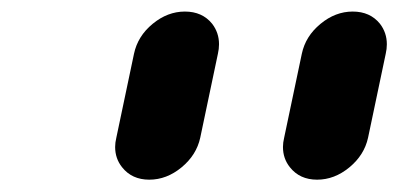

<svg xmlns="http://www.w3.org/2000/svg" viewBox="-20 -728 673 324"><path d="M292 -708.5Q321.3 -708.5 337.9 -688Q349.6 -672.9 349.6 -653.3Q349.6 -645.5 347.7 -637.2L317.9 -495.6Q311.5 -466.3 286.4 -445.6Q261.2 -424.8 231.9 -424.8Q202.6 -424.8 186 -445.8Q174.3 -460.4 174.3 -480Q174.3 -487.3 176.3 -495.6L206.1 -637.2Q212.4 -667 237.5 -687.7Q262.7 -708.5 292 -708.5ZM575.2 -708.5Q604.5 -708.5 621.1 -688Q632.8 -672.9 632.8 -653.3Q632.8 -645.5 630.9 -637.2L601.1 -495.6Q594.7 -466.3 569.6 -445.6Q544.4 -424.8 515.1 -424.8Q485.8 -424.8 469.2 -445.8Q457.5 -460.4 457.5 -480Q457.5 -487.3 459.5 -495.6L489.3 -637.2Q495.6 -667 520.8 -687.7Q545.9 -708.5 575.2 -708.5Z"/></svg>

Font: Robtronika
Style: Italic
Weight: 400
Italic angle: -12°
Designer: GGBot
Version: 1.00